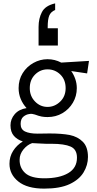

<svg xmlns="http://www.w3.org/2000/svg" viewBox="-20 -827 574 1135"><path d="M500 101Q500 149 474 192Q448 235 391.5 261.5Q335 288 241 288Q141 288 88.5 246Q36 204 36 141Q36 99 57.5 65Q79 31 115 9Q82 -1 62 -24Q42 -47 42 -86Q42 -123 67 -152Q92 -181 137 -188Q115 -212 102.5 -242Q90 -272 90 -306Q90 -356 114 -394.5Q138 -433 177.5 -455Q217 -477 261 -477Q304 -477 342 -457L506 -467L495 -393L401 -407Q416 -386 425 -360Q434 -334 434 -306Q434 -259 411 -220Q388 -181 349 -158Q310 -135 261 -135Q242 -135 226 -138Q210 -141 186 -150Q179 -152 171 -153.5Q163 -155 154 -153Q135 -151 118.5 -137.5Q102 -124 102 -94Q102 -62 128.5 -49.5Q155 -37 202 -37L273 -38Q344 -38 392 -29Q440 -19 470 11.5Q500 42 500 101ZM261 -195Q303 -195 335.5 -226Q368 -257 368 -306Q368 -356 336.5 -386.5Q305 -417 261 -417Q218 -417 187 -386Q156 -355 156 -306Q156 -259 187 -227Q218 -195 261 -195ZM96 117Q95 165 129 196Q163 227 242 227Q331 227 383 196.5Q435 166 435 105Q435 56 397.5 39.5Q360 23 285 23H252Q229 22 208.5 21Q188 20 170 19Q141 29 118.5 56.5Q96 84 96 117ZM306 -768Q280 -757 271 -734.5Q262 -712 262 -668V-660H322V-558H208V-668Q208 -718 228 -756Q248 -794 306 -807Z"/></svg>

Font: Lil Grotesk
Style: Regular
Weight: 400
Designer: Bastien Sozeau
Foundry: NBR — Bastien Sozeau
Version: Version 4.002; ttfautohint (v1.8.4.7-5d5b)